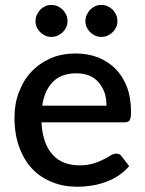

<svg xmlns="http://www.w3.org/2000/svg" viewBox="-20 -729 571 757"><path d="M146.5 -312.5H399.9Q399.9 -339.4 392.6 -362.8Q384.8 -384.8 369.6 -403.3Q355 -420.9 332.5 -430.7Q310.5 -439.9 280.8 -439.9Q222.2 -439.9 189 -406.7Q155.3 -373 146.5 -312.5ZM471.2 -246.6H143.6Q145.5 -204.6 157.2 -171.4Q168 -140.1 188 -118.7Q208 -96.7 233.9 -87.4Q260.3 -77.1 293.5 -77.1Q324.7 -77.1 348.1 -84.5Q366.2 -89.4 388.2 -100.6Q399.4 -106 417 -116.7Q429.2 -123.5 439 -123.5Q451.7 -123.5 459 -113.3L489.3 -74.2Q471.2 -52.7 446.3 -36.1Q423.8 -21 395.5 -11.2Q364.3 0 339.8 2.9Q311.5 7.3 284.7 7.3Q230.5 7.3 186.5 -10.7Q140.1 -28.8 107.9 -62.5Q75.7 -95.7 56.2 -147.9Q37.1 -199.2 37.1 -265.6Q37.1 -320.3 54.2 -364.3Q71.8 -412.1 102.1 -444.3Q132.3 -477.5 178.2 -498.5Q221.7 -518.1 278.8 -518.1Q325.2 -518.1 366.2 -502.9Q406.7 -486.3 435.1 -458Q463.4 -429.7 480.5 -386.2Q496.6 -343.8 496.6 -288.6Q496.6 -263.2 491.2 -254.9Q485.8 -246.6 471.2 -246.6ZM241.2 -621.6Q235.8 -610.4 227.5 -602.1Q218.3 -593.8 207 -588.4Q195.8 -583.5 182.1 -583.5Q168.9 -583.5 158.7 -588.4Q147 -593.8 138.7 -602.1Q129.9 -610.4 125 -621.6Q120.1 -631.8 120.1 -645.5Q120.1 -659.2 125 -670.4Q130.4 -681.6 138.7 -690.9Q147 -699.2 158.7 -704.6Q168.9 -709.5 182.1 -709.5Q195.8 -709.5 207 -704.6Q218.3 -699.2 227.5 -690.9Q235.8 -681.6 241.2 -670.4Q246.1 -659.2 246.1 -645.5Q246.1 -631.8 241.2 -621.6ZM438 -621.6Q432.6 -610.4 424.3 -602.1Q415 -593.8 403.8 -588.4Q393.6 -583.5 379.4 -583.5Q365.7 -583.5 355.5 -588.4Q343.8 -593.8 335.4 -602.1Q327.1 -610.4 321.8 -621.6Q316.9 -631.8 316.9 -645.5Q316.9 -659.2 321.8 -670.4Q327.1 -681.6 335.4 -690.9Q343.8 -699.2 355.5 -704.6Q365.7 -709.5 379.4 -709.5Q393.6 -709.5 403.8 -704.6Q415 -699.2 424.3 -690.9Q432.6 -681.6 438 -670.4Q442.9 -659.2 442.9 -645.5Q442.9 -631.8 438 -621.6Z"/></svg>

Font: Lato-SemiBold
Style: Regular
Weight: 500
Designer: Lukasz Dziedzic with Adam Twardoch and Botio Nikoltchev
Foundry: tyPoland Lukasz Dziedzic
Version: ""